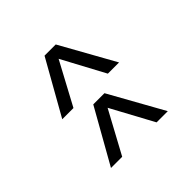

<svg xmlns="http://www.w3.org/2000/svg" viewBox="-41 -526 521 521"><g transform="rotate(45 219.5 -265.0)"><path d="M43 -244 199 -156V-199L76 -265L199 -331V-374L43 -287ZM230 -244 386 -156V-199L264 -265L386 -331V-374L230 -287Z"/></g></svg>

Font: Roundo Light
Style: Regular
Weight: 300
Designer: Namrata Goyal (Gurmukhi), Shiva Nallaperumal (Latin)
Foundry: Indian Type Foundry
Version: Version 1.000;PS 1.0;hotconv 1.0.88;makeotf.lib2.5.647800